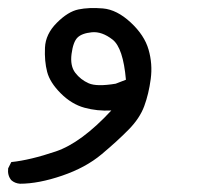

<svg xmlns="http://www.w3.org/2000/svg" viewBox="-28 -143 548 476"><path d="M21.5 312.5Q8.8 311.5 0 303.7Q-9.8 292 -7.8 274.4L0 258.8Q46.9 253.9 110.4 232.4Q173.8 210.9 248 130.9Q212.9 132.8 181.2 124Q149.4 115.2 122.6 88.4Q95.7 61.5 88.9 35.2Q82 8.8 83.5 -24.9Q85 -58.6 112.8 -86.4Q140.6 -114.3 166.5 -119.6Q192.4 -125 227.1 -122.1Q261.7 -119.1 295.9 -87.4Q330.1 -55.7 340.3 -20Q350.6 15.6 345.7 52.7Q340.8 89.8 329.6 120.1Q318.4 150.4 291 178.2Q263.7 206.1 224.1 239.3Q184.6 272.5 126 292.5Q67.4 312.5 21.5 312.5ZM258.8 64.5 284.2 54.7Q277.3 -24.4 251 -44.9Q224.6 -65.4 199.7 -63Q174.8 -60.5 164.1 -49.8Q153.3 -39.1 149.4 -9.3Q145.5 20.5 158.7 37.6Q171.9 54.7 191.9 63.5Q211.9 72.3 258.8 64.5Z"/></svg>

Font: JasonHandwriting2
Style: Regular
Weight: 400
Version: Version 1.05.10